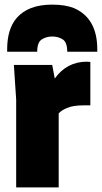

<svg xmlns="http://www.w3.org/2000/svg" viewBox="-20 -811 441 831"><path d="M10 0ZM234 0H50V-380L40 -530H206L217 -471Q269 -544 356 -544L371 -543V-355H341Q296 -355 269.5 -343.5Q243 -332 234 -320ZM401 -587H271Q271 -628 251.5 -640.5Q232 -653 206 -653Q181 -653 161 -640.5Q141 -628 141 -587H11V-598Q11 -685 52 -733Q102 -791 206 -791Q262 -791 300 -776Q401 -732 401 -598Z"/></svg>

Font: Tanohe Sans Black
Style: Regular
Weight: 900
Designer: Village Type and Design LLC & Cristiano Sobral
Foundry: Cooper Hewitt Smithsonian Design Museum
Version: Version 1.00;March 11, 2020;FontCreator 12.0.0.2522 64-bit; 